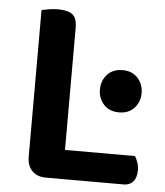

<svg xmlns="http://www.w3.org/2000/svg" viewBox="-48 -658 602 702"><g transform="rotate(5 253.5 -306.5)"><path d="M146 2Q114 2 95.5 -17Q77 -36 77 -68V-607Q85 -609 102.5 -612Q120 -615 137 -615Q173 -615 190 -602Q207 -589 207 -554V-105H464Q469 -97 474 -83.5Q479 -70 479 -54Q479 -27 466.5 -12.5Q454 2 432 2ZM315 -336Q315 -369 335.5 -391.5Q356 -414 392 -414Q427 -414 447.5 -391.5Q468 -369 468 -336Q468 -304 447.5 -281.5Q427 -259 392 -259Q356 -259 335.5 -281.5Q315 -304 315 -336Z"/></g></svg>

Font: Baloo Tammudu 2 SemiBold
Style: Regular
Weight: 600
Designer: Maithili Shingre, Omkar Shende and Ek Type
Foundry: Ek Type
Version: Version 1.640;hotconv 1.0.111;makeotfexe 2.5.65597; ttfautoh